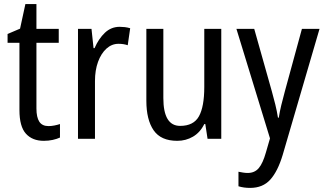

<svg xmlns="http://www.w3.org/2000/svg" viewBox="-20 -678 1584 938"><path d="M217 -62Q231 -62 246 -65Q261 -68 273 -72V-6Q258 1 237.5 5.5Q217 10 194 10Q138 10 106.5 -25Q75 -60 75 -140V-469H17V-512L78 -538L104 -658H158V-537H267V-469H158V-148Q158 -105 172 -83.5Q186 -62 217 -62Z M565 -547Q577 -547 590 -545.5Q603 -544 616 -540L604 -457Q584 -464 559 -464Q526 -464 500 -440.5Q474 -417 459 -376Q444 -335 444 -282V0H361V-537H427L437 -443H442Q462 -489 492.5 -518Q523 -547 565 -547Z M1061 -537V0H994L983 -72H978Q958 -31 923 -10.5Q888 10 846 10Q766 10 730.5 -41.5Q695 -93 695 -186V-537H778V-199Q778 -63 860 -63Q926 -63 952 -110Q978 -157 978 -253V-537Z M1135 -537H1222L1308 -232Q1317 -200 1325 -167.5Q1333 -135 1338 -103H1342Q1346 -130 1354 -163.5Q1362 -197 1372 -233L1455 -537H1541L1361 79Q1337 159 1300.5 199.5Q1264 240 1202 240Q1186 240 1172 238Q1158 236 1145 232V161Q1155 163 1167 165Q1179 167 1190 167Q1224 167 1244 143.5Q1264 120 1279 67L1299 -2Z"/></svg>

Font: Noto Sans Malayalam Condensed
Style: Regular
Weight: 400
Width: 3
Designer: Jelle Bosma - Monotype Design Team
Foundry: Monotype Imaging Inc.
Version: Version 2.104; ttfautohint (v1.8.4.7-5d5b)